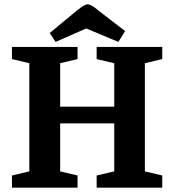

<svg xmlns="http://www.w3.org/2000/svg" viewBox="-20 -864 802 884"><path d="M35 0V-56L115 -75V-573L35 -592V-648H337V-592L257 -573V-373H506V-573L425 -592V-648H727V-592L647 -573V-75L727 -56V0H425V-56L506 -75V-296H257V-75L337 -56V0ZM236 -671 209 -712 331 -813Q352 -830 364 -837Q376 -844 383 -844Q392 -844 403.5 -837.5Q415 -831 435 -814L556 -721L525 -671L377 -733Z"/></svg>

Font: Faustina
Style: Bold
Weight: 700
Designer: Alfonso Garcia
Foundry: http://www.omnibus-type.com
Version: Version 1.200